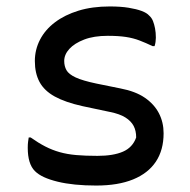

<svg xmlns="http://www.w3.org/2000/svg" viewBox="-20 -564 590 595"><path d="M282 -81Q331 -81 361 -94Q391 -107 402 -138Q402 -159 394 -174Q386 -189 368.5 -200Q351 -211 321 -217L236 -235Q182 -247 149.5 -265Q117 -283 102.5 -310Q88 -337 88 -375Q88 -410 104 -441Q120 -472 150.5 -495Q181 -518 223.5 -531Q266 -544 320 -544Q354 -544 378.5 -540Q403 -536 419 -530Q435 -524 442 -516Q450 -509 454 -499Q458 -489 460.5 -476Q463 -463 463 -447Q463 -441 462 -434Q461 -427 459 -421H453Q432 -431 412.5 -438.5Q393 -446 370 -449.5Q347 -453 314 -453Q271 -453 241 -441.5Q211 -430 195 -412.5Q179 -395 179 -375Q179 -359 186 -346.5Q193 -334 214.5 -324Q236 -314 279 -305L353 -290Q400 -281 429 -261Q458 -241 472.5 -213Q487 -185 487 -151Q487 -99 463 -63Q439 -27 392.5 -8Q346 11 278 11Q243 11 213 8Q183 5 158.5 -1Q134 -7 116.5 -15Q99 -23 88 -34Q77 -45 71.5 -63Q66 -81 66 -106Q66 -117 67 -124.5Q68 -132 69 -138H75Q99 -121 120.5 -110Q142 -99 165 -92.5Q188 -86 216 -83.5Q244 -81 282 -81Z"/></svg>

Font: Recursive Casual
Style: Regular
Weight: 400
Version: Version 1.047